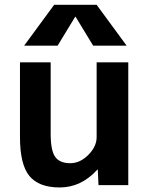

<svg xmlns="http://www.w3.org/2000/svg" viewBox="-20 -783 631 812"><path d="M64.5 -519.5H194.3V-216.8Q194.3 -146.5 213.4 -119.6Q232.4 -92.8 277.3 -92.8Q318.4 -92.8 353.5 -127.9Q388.7 -163.1 388.7 -203.1V-519.5H522.5V0H396.5L393.6 -65.4H391.6Q323.2 9.8 232.4 9.8Q144.5 9.8 104.5 -38.6Q64.5 -86.9 64.5 -203.1ZM297.9 -711.9 223.6 -589.8H82L209 -762.7H388.7L515.6 -589.8H374L299.8 -711.9Z"/></svg>

Font: Mgen+ 1c bold
Style: Bold
Weight: 700
Designer: [Source Han Sans]
Ryoko NISHIZUKA  (kana & ideographs); Paul D. Hunt (Latin, Greek & Cyrillic); Wenlong ZHANG  (bopomofo
Version: Version 1.059.20150602